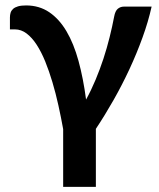

<svg xmlns="http://www.w3.org/2000/svg" viewBox="-20 -538 599 725"><path d="M552.5 -513Q540 -456.5 518.2 -396.5Q496.5 -336.5 468.8 -276.8Q441 -217 408.5 -159.8Q376 -102.5 342 -51.5V167.5H218.5V-50.5Q210.5 -95 200.5 -140.2Q190.5 -185.5 178 -227.5Q165.5 -269.5 150.8 -305.8Q136 -342 118.5 -369Q101 -396 80.5 -411.5Q60 -427 36.5 -427H17.5V-472Q17.5 -481.5 20 -489.8Q22.5 -498 29.2 -504.2Q36 -510.5 48 -514Q60 -517.5 78.5 -517.5Q128 -517.5 165.8 -492Q203.5 -466.5 231 -420Q258.5 -373.5 276.5 -307.8Q294.5 -242 305 -162Q324.5 -197.5 341 -237Q357.5 -276.5 370.8 -317Q384 -357.5 394 -397.8Q404 -438 411 -475Q415 -497 425 -505Q435 -513 447.5 -513Z"/></svg>

Font: Lato
Style: Bold
Weight: 700
Designer: Lukasz Dziedzic with Adam Twardoch and Botio Nikoltchev
Foundry: tyPoland Lukasz Dziedzic
Version: Version 2.010; 2014-09-01; http://www.latofonts.com/; ttfaut